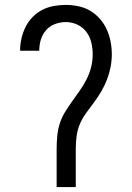

<svg xmlns="http://www.w3.org/2000/svg" viewBox="-20 -763 540 783"><path d="M211 0V-156Q211 -182 213.5 -208.5Q216 -235 224 -260Q232 -285 246 -307.5Q260 -330 275.5 -351.5Q291 -373 306 -394.5Q321 -416 333 -439.5Q345 -463 351.5 -489Q358 -515 358 -541Q358 -565 352.5 -589Q347 -613 332.5 -632.5Q318 -652 295.5 -662.5Q273 -673 249 -673Q226 -673 204.5 -665Q183 -657 168 -640Q153 -623 146.5 -601Q140 -579 140 -556H62V-557Q62 -582 67.5 -606Q73 -630 84 -652.5Q95 -675 112.5 -693Q130 -711 152 -722.5Q174 -734 199 -738.5Q224 -743 249 -743Q274 -743 300 -737.5Q326 -732 348 -719Q370 -706 387.5 -686Q405 -666 415.5 -642.5Q426 -619 431 -593.5Q436 -568 436 -542Q436 -516 431 -490Q426 -464 416.5 -439Q407 -414 393.5 -391Q380 -368 364.5 -347Q349 -326 333 -304.5Q317 -283 306.5 -259Q296 -235 292.5 -208.5Q289 -182 289 -156V0Z"/></svg>

Font: Iosevka NFM
Style: Regular
Weight: 400
Monospace: yes
Designer: Belleve Invis
Foundry: Belleve Invis
Version: Version 29.0.4; ttfautohint (v1.8.4);Nerd Fonts 3.3.0